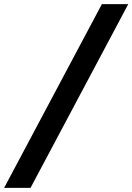

<svg xmlns="http://www.w3.org/2000/svg" viewBox="-93 -760 642 931"><path d="M55 151H-73L401 -740H529Z"/></svg>

Font: Aneliza
Style: Bold Italic
Weight: 700
Italic angle: -11.31°
Designer: Mike Abbink, Paul van der Laan, Pieter van Rosmalen
Foundry: Bold Monday
Version: Version 3.0